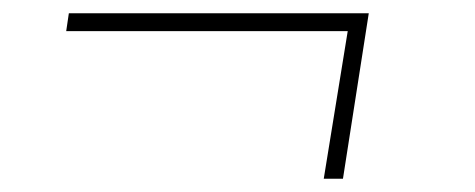

<svg xmlns="http://www.w3.org/2000/svg" viewBox="-20 -382 718 290"><path d="M513 -335 507 -346 469 -112H498L537 -362H84L80 -335Z"/></svg>

Font: Bitter Thin ExtraLight
Style: Italic
Weight: 250
Italic angle: -9°
Version: Version 2.002